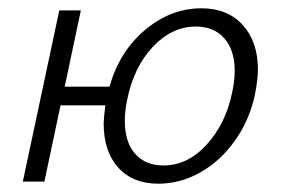

<svg xmlns="http://www.w3.org/2000/svg" viewBox="-20 -438 679 463"><path d="M602 -270Q602 -248 595 -211Q582 -149 547 -99.5Q512 -50 463.5 -22.5Q415 5 362 5Q300 5 265 -34Q230 -73 230 -140Q230 -152 234 -184H126L87 0H35L123 -413H175L136 -229H244Q268 -314 330 -366Q392 -418 466 -418Q529 -418 565.5 -377.5Q602 -337 602 -270ZM546 -267Q546 -317 521 -345.5Q496 -374 452 -374Q395 -374 349 -325.5Q303 -277 287 -199Q281 -171 281 -147Q281 -95 306 -67Q331 -39 374 -39Q433 -39 479 -90Q525 -141 540 -216Q546 -243 546 -267Z"/></svg>

Font: Ysabeau Semilight
Style: Italic
Weight: 300
Italic angle: -12°
Designer: Christian Thalmann (Catharsis Fonts)
Version: Version 0.003